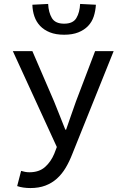

<svg xmlns="http://www.w3.org/2000/svg" viewBox="-20 -748 640 973"><path d="M134 205Q116 205 98.5 202.5Q81 200 67 195L87 118Q96 121 107 123Q118 125 129 125Q178 125 208 98.5Q238 72 255 31L268 -3L45 -489H144L254 -234Q268 -201 282 -164Q296 -127 311 -91H315Q327 -126 340 -163Q353 -200 365 -234L462 -489H556L347 31Q332 70 313 102Q294 134 268.5 157Q243 180 210 192.5Q177 205 134 205ZM305 -572Q263 -572 233 -584Q203 -596 183.5 -616.5Q164 -637 154.5 -664.5Q145 -692 144 -724L224 -728Q226 -685 243 -656.5Q260 -628 305 -628Q350 -628 367 -656.5Q384 -685 386 -728L466 -724Q464 -692 455 -664.5Q446 -637 426.5 -616.5Q407 -596 377 -584Q347 -572 305 -572Z"/></svg>

Font: Source Code Pro Medium
Style: Regular
Weight: 500
Monospace: yes
Designer: Paul D. Hunt, Teo Tuominen
Foundry: Adobe Systems Incorporated
Version: Version 2.030;PS 1.000;hotconv 16.6.51;makeotf.lib2.5.65220